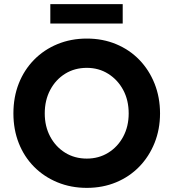

<svg xmlns="http://www.w3.org/2000/svg" viewBox="-20 -901 841 931"><path d="M401 10Q324 10 258.5 -17Q193 -44 145 -92.5Q97 -141 71 -207Q45 -273 45 -351Q45 -430 71 -496Q97 -562 145 -611Q193 -660 258.5 -687Q324 -714 401 -714Q478 -714 543 -687Q608 -660 655.5 -611Q703 -562 729.5 -495.5Q756 -429 756 -351Q756 -274 729.5 -208Q703 -142 655.5 -93Q608 -44 543 -17Q478 10 401 10ZM401 -132Q459 -132 505 -160.5Q551 -189 577.5 -238.5Q604 -288 604 -351Q604 -415 577.5 -464.5Q551 -514 505 -543Q459 -572 401 -572Q342 -572 296 -543.5Q250 -515 223.5 -465Q197 -415 197 -351Q197 -288 223.5 -238.5Q250 -189 296 -160.5Q342 -132 401 -132ZM224 -787V-881H575V-787Z"/></svg>

Font: Readex Pro SemiBold
Style: Regular
Weight: 600
Designer: Bonnie Shaver-Troup, Thomas Jockin
Foundry: Lexend
Version: Version 1.204; ttfautohint (v1.8.4.7-5d5b)